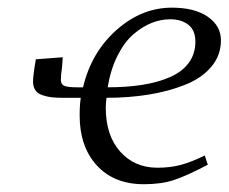

<svg xmlns="http://www.w3.org/2000/svg" viewBox="-20 -472 595 499"><path d="M65.9 -259.8Q65.9 -276.9 73.2 -317.9L143.1 -323.2L141.1 -295.9Q138.2 -277.3 138.2 -264.2Q138.2 -252.9 147 -249Q155.8 -245.1 180.2 -245.1H195.8Q217.3 -335.9 282.7 -394Q348.1 -452.1 426.8 -452.1Q485.8 -452.1 520 -428.5Q554.2 -404.8 554.2 -367.2Q554.2 -328.1 529.1 -298.3Q503.9 -268.6 460.7 -251.5Q417.5 -234.4 366.2 -226.1Q314.9 -217.8 256.8 -217.8Q254.9 -204.1 254.9 -191.9Q254.9 -120.1 292.2 -78.1Q329.6 -36.1 389.2 -36.1Q423.3 -36.1 450.9 -43.7Q478.5 -51.3 512.2 -67.9L520 -43.9Q465.3 -15.1 432.4 -4.2Q399.4 6.8 354 6.8Q276.4 6.8 231.7 -42Q187 -90.8 187 -171.9Q187 -199.2 189.9 -217.8H144Q126 -217.8 113.8 -219.2Q101.6 -220.7 89.6 -224.9Q77.6 -229 71.8 -237.8Q65.9 -246.6 65.9 -259.8ZM259.8 -245.1Q309.6 -245.1 349.9 -251.5Q390.1 -257.8 421.6 -271.5Q453.1 -285.2 470.5 -308.6Q487.8 -332 487.8 -363.8Q487.8 -393.1 469.7 -407.5Q451.7 -421.9 421.9 -421.9Q397.9 -421.9 374 -412.4Q350.1 -402.8 326.9 -383.1Q303.7 -363.3 285.6 -327.6Q267.6 -292 259.8 -245.1Z"/></svg>

Font: Dehuti Alt
Style: Italic
Weight: 400
Version: Version 1.2